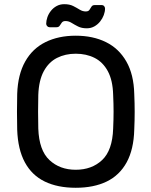

<svg xmlns="http://www.w3.org/2000/svg" viewBox="-20 -879 717 909"><path d="M338.5 10Q252.7 10 191.8 -19.6Q130.9 -49.2 97.7 -110.5Q64.6 -171.8 61.4 -264.9Q60.4 -309.1 60.4 -349.4Q60.4 -389.7 61.4 -434.4Q64.6 -526.4 99.3 -587.8Q133.9 -649.3 195.3 -679.6Q256.7 -710 338.5 -710Q420.2 -710 481.7 -679.6Q543.1 -649.3 578.2 -587.8Q613.4 -526.4 615.6 -434.4Q617.6 -389.7 617.6 -349.4Q617.6 -309.1 615.6 -264.9Q613.2 -171.8 579.7 -110.5Q546.1 -49.2 485.2 -19.6Q424.3 10 338.5 10ZM338.5 -75.3Q414.6 -75.3 463.4 -121.2Q512.3 -167.1 515.7 -270.1Q517.7 -314.7 517.7 -350.2Q517.7 -385.7 515.7 -429.9Q513.9 -498.6 490.6 -541.8Q467.3 -584.9 428.1 -604.8Q388.9 -624.7 338.5 -624.7Q289.1 -624.7 249.8 -604.8Q210.6 -584.9 187.2 -541.8Q163.9 -498.6 161.3 -429.9Q160.3 -385.7 160.3 -350.2Q160.3 -314.7 161.3 -270.1Q164.9 -167.1 214.1 -121.2Q263.2 -75.3 338.5 -75.3ZM390.9 -745Q366.6 -745 349.6 -753.6Q332.6 -762.2 318.8 -770.8Q305.1 -779.4 289.9 -779.4Q278.2 -779.4 272.8 -772.3Q267.4 -765.2 262.8 -757.6Q258.2 -750 247.2 -750H215.3Q208.3 -750 203.5 -755.1Q198.7 -760.2 198.7 -766.4Q198.7 -780.9 204.3 -797.3Q209.9 -813.6 221.2 -827.8Q232.6 -842.1 248.5 -850.6Q264.4 -859.2 284.3 -859.2Q309.4 -859.2 326.4 -850.6Q343.4 -842 357.2 -833.4Q371.1 -824.8 386.1 -824.8Q398.6 -824.8 403.5 -832.4Q408.4 -840 413.1 -847.5Q417.7 -855 428.7 -855H460.7Q468.9 -855 473.1 -849.9Q477.3 -844.8 477.3 -838.4Q477.3 -823.9 471.3 -807.6Q465.3 -791.4 454 -777.2Q442.6 -762.9 426.7 -754Q410.7 -745 390.9 -745Z"/></svg>

Font: Rubik Light
Style: Regular
Weight: 300
Designer: Hubert and Fischer
Foundry: Hubert and Fischer
Version: Version 2.300;gftools[0.9.30]